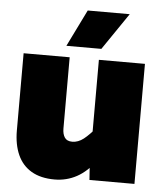

<svg xmlns="http://www.w3.org/2000/svg" viewBox="-55 -836 761 897"><g transform="rotate(5 325.0 -388.0)"><path d="M255 -563V-229Q255 -203 265.5 -187Q276 -171 301 -171Q329 -171 354.5 -191Q380 -211 416 -254L430 -99Q386 -40 338 -14Q290 12 234 12Q169 12 125.5 -13.5Q82 -39 60.5 -87Q39 -135 39 -201V-563ZM608 -563V0H397L392 -72V-563ZM235 -615 320 -788H517L399 -615Z"/></g></svg>

Font: Azeret Mono Thin Black
Style: Regular
Weight: 900
Version: Version 1.002